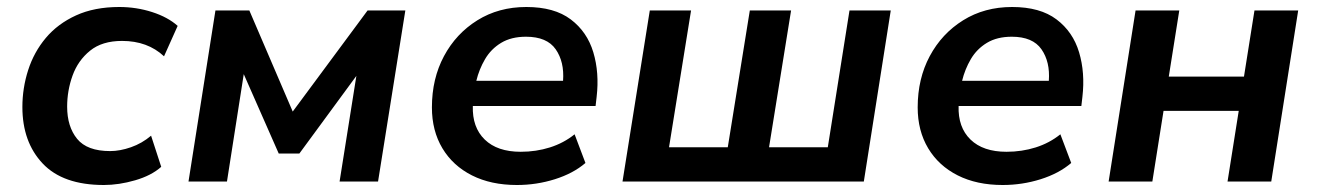

<svg xmlns="http://www.w3.org/2000/svg" viewBox="-20 -519 3765 549"><path d="M277 10Q160 10 102 -51.5Q44 -113 44 -213Q44 -267 60.5 -318.5Q77 -370 111 -410.5Q145 -451 197.5 -475Q250 -499 321 -499Q370 -499 415 -484.5Q460 -470 488 -445L449 -358Q402 -402 329 -402Q272 -402 237.5 -374Q203 -346 187.5 -303Q172 -260 172 -214Q172 -157 200.5 -122Q229 -87 295 -87Q323 -87 354.5 -98Q386 -109 412 -131L441 -42Q413 -17 366.5 -3.5Q320 10 277 10Z M519 0 596 -489H693L817 -200L1031 -489H1139L1061 0H951L999 -302L836 -80H777L677 -307L629 0Z M1458 10Q1384 10 1329.5 -17.5Q1275 -45 1245 -95Q1215 -145 1215 -212Q1215 -294 1249.5 -358.5Q1284 -423 1345 -461Q1406 -499 1485 -499Q1565 -499 1612 -463.5Q1659 -428 1676.5 -369.5Q1694 -311 1686 -242L1683 -216H1332Q1330 -155 1366 -120Q1402 -85 1469 -85Q1513 -85 1552.5 -97.5Q1592 -110 1623 -135L1654 -53Q1619 -23 1566.5 -6.5Q1514 10 1458 10ZM1484 -414Q1442 -414 1413 -396.5Q1384 -379 1367 -350Q1350 -321 1342 -288H1590Q1594 -342 1569 -378Q1544 -414 1484 -414Z M1760 0 1838 -489H1956L1893 -98H2061L2124 -489H2242L2179 -98H2347L2409 -489H2527L2450 0Z M2847 10Q2773 10 2718.5 -17.5Q2664 -45 2634 -95Q2604 -145 2604 -212Q2604 -294 2638.5 -358.5Q2673 -423 2734 -461Q2795 -499 2874 -499Q2954 -499 3001 -463.5Q3048 -428 3065.5 -369.5Q3083 -311 3075 -242L3072 -216H2721Q2719 -155 2755 -120Q2791 -85 2858 -85Q2902 -85 2941.5 -97.5Q2981 -110 3012 -135L3043 -53Q3008 -23 2955.5 -6.5Q2903 10 2847 10ZM2873 -414Q2831 -414 2802 -396.5Q2773 -379 2756 -350Q2739 -321 2731 -288H2979Q2983 -342 2958 -378Q2933 -414 2873 -414Z M3150 0 3227 -489H3352L3322 -300H3537L3567 -489H3692L3615 0H3490L3522 -202H3307L3275 0Z"/></svg>

Font: Nunito Sans
Style: Bold Italic
Weight: 700
Italic angle: -9°
Designer: Vernon Adams
Foundry: Vernon Adams
Version: Version 3.006; ttfautohint (v1.8.3)